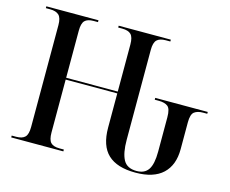

<svg xmlns="http://www.w3.org/2000/svg" viewBox="-101 -857 1212 1010"><g transform="rotate(15 505.0 -352.0)"><path d="M711 10Q611 10 561.5 -36.5Q512 -83 512 -182V-368H231V-80Q231 -40 245.5 -25Q260 -10 293 -10H317V0H33V-10H57Q90 -10 105 -25Q120 -40 120 -80V-635Q120 -674 104.5 -689Q89 -704 56 -704H33V-714H317V-704H293Q260 -704 245.5 -689Q231 -674 231 -634V-378H512V-634Q512 -674 497 -689Q482 -704 449 -704H427V-714H711V-704H686Q653 -704 638 -689Q623 -674 623 -635V-145Q623 -73 643 -36.5Q663 0 715 0Q759 0 779 -30Q799 -60 799 -128V-315Q799 -362 781.5 -374.5Q764 -387 734 -387H711V-397H997V-387H974Q944 -387 927 -374Q910 -361 910 -317V-171Q910 -84 860 -37Q810 10 711 10Z"/></g></svg>

Font: Noto Serif Display SemiCondensed Medium
Style: Regular
Weight: 500
Width: 4
Designer: Monotype Design Team
Foundry: Monotype Imaging Inc.
Version: Version 2.009